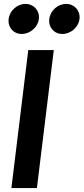

<svg xmlns="http://www.w3.org/2000/svg" viewBox="-20 -958 426 978"><path d="M24 -861C19 -819 48 -785 91 -785C133 -785 173 -819 178 -861C183 -904 152 -938 110 -938C67 -938 29 -904 24 -861ZM231 -861C226 -819 255 -785 298 -785C340 -785 380 -819 385 -861C390 -904 359 -938 317 -938C274 -938 236 -904 231 -861ZM168 0 254 -703H124L38 0Z"/></svg>

Font: Bluebird
Style: ExtObl
Weight: 400
Designer: Jasper
Foundry: Cannot Into Space Fonts
Version: Version 0.98